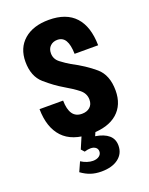

<svg xmlns="http://www.w3.org/2000/svg" viewBox="-141 -626 689 890"><g transform="rotate(-20 204.0 -181.0)"><path d="M392.2 -139.8Q392.2 -216.4 347.4 -254.7Q302.6 -293 239.2 -326Q217.2 -338.6 193.2 -356.9Q169.2 -375.2 169.2 -403.8Q169.2 -426.6 183.1 -439.7Q197 -452.8 218 -452.8Q244.4 -452.8 257.5 -431Q270.6 -409.2 271.6 -364.4H387.8Q386.4 -457.2 342.4 -505.3Q298.4 -553.4 212.4 -553.4Q134.6 -553.4 89.7 -514.3Q44.8 -475.2 44.8 -407.2Q44.8 -335.2 88.1 -297.5Q131.4 -259.8 172.8 -235.8Q211.6 -213.4 237.7 -192.9Q263.8 -172.4 263.8 -141.4Q263.8 -117.8 248.8 -104.6Q233.8 -91.4 209.4 -91.4Q178.6 -91.4 163.3 -113.4Q148 -135.4 147.4 -179H31.2Q32.2 -88.4 78 -39.2Q123.8 10 217 10Q301.4 10 346.8 -29.6Q392.2 -69.2 392.2 -139.8ZM160.6 77.6Q169.2 75 176.5 73.7Q183.8 72.4 190.6 72.4Q206.2 72.4 215.6 79.7Q225 87 225 99.6Q225 113.6 213.3 122.3Q201.6 131 182.6 131Q169.2 131 154.1 126.1Q139 121.2 125 112.2L104.2 158.6Q127.6 175.6 151 183.3Q174.4 191 202.8 191Q255.8 191 286.6 167.5Q317.4 144 317.4 104.2Q317.4 72.2 295.4 53.1Q273.4 34 230.4 27L251.4 -20H182L146.8 62.2Z"/></g></svg>

Font: Secuela Light
Style: Regular
Weight: 300
Designer: Fernando Haro
Foundry: deFharo
Version: Version 1.708